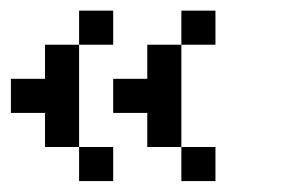

<svg xmlns="http://www.w3.org/2000/svg" viewBox="-20 -332 540 352"><path d="M125 -312.5H187.5V-250H125ZM62.5 -250H125V-62.5H62.5V-125H0V-187.5H62.5ZM125 -62.5H187.5V0H125ZM312.5 -312.5H375V-250H312.5ZM250 -250H312.5V-62.5H250V-125H187.5V-187.5H250ZM312.5 -62.5H375V0H312.5Z"/></svg>

Font: Half Eighties
Style: Regular
Weight: 400
Monospace: yes
Designer: Jayvee Enaguas (HarvettFox96)
Version: 20191127.01dev02